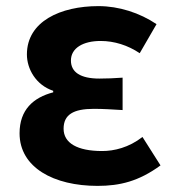

<svg xmlns="http://www.w3.org/2000/svg" viewBox="-20 -594 568 628"><path d="M299 14C372 14 434 -1 505 -53L446 -146C401 -111 353 -100 314 -100C233 -100 188 -126 188 -173C188 -219 220 -238 287 -238C317 -238 348 -236 381 -234V-340C355 -338 328 -337 305 -337C243 -337 212 -358 212 -396C212 -437 252 -460 309 -460C354 -460 398 -446 437 -420L492 -515C437 -552 369 -574 302 -574C178 -574 68 -524 68 -416C68 -369 97 -316 154 -297V-292C89 -275 44 -235 44 -158C44 -46 156 14 299 14Z"/></svg>

Font: Source Han Sans KR
Style: Bold
Weight: 700
Designer: Ryoko NISHIZUKA 西塚涼子 (kana, bopomofo & ideographs); Paul D. Hunt (Latin, Greek & Cyrillic); Sandoll Communications 산돌커뮤니
Foundry: Adobe
Version: Version 2.004;hotconv 1.0.118;makeotfexe 2.5.65603